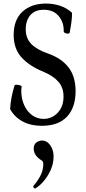

<svg xmlns="http://www.w3.org/2000/svg" viewBox="-20 -696 486 1082"><path d="M215 13Q154 13 108.5 -11Q63 -35 37 -81Q39 -116 45.5 -149.5Q52 -183 62 -214Q63 -219 73.5 -218.5Q84 -218 93.5 -215Q103 -212 102 -207Q101 -202 100.5 -195Q100 -188 100 -183Q100 -139 116.5 -103Q133 -67 161.5 -46.5Q190 -26 226 -26Q272 -26 305 -60.5Q338 -95 338 -152Q338 -202 309.5 -235Q281 -268 224 -292Q145 -324 101 -373Q57 -422 57 -499Q57 -585 107 -630.5Q157 -676 239 -676Q281 -676 318.5 -663.5Q356 -651 386 -624Q386 -595 382 -567.5Q378 -540 373 -513Q372 -507 363.5 -506.5Q355 -506 347 -510Q339 -514 339 -519Q341 -569 311 -605Q281 -641 227 -641Q177 -641 151 -610.5Q125 -580 125 -531Q125 -480 156.5 -448Q188 -416 249 -395Q326 -368 366 -316.5Q406 -265 406 -182Q406 -91 358 -39Q310 13 215 13ZM179 366Q175 368 170 361.5Q165 355 169 351Q194 322 209 291.5Q224 261 224 229Q224 212 213 207Q194 196 182 179Q170 162 170 142Q170 118 185 107Q200 96 216 96Q245 96 263.5 123Q282 150 282 185Q282 225 266 261Q250 297 226.5 324.5Q203 352 179 366Z"/></svg>

Font: Junicode Two Beta Condensed
Style: Regular
Weight: 400
Width: 3
Designer: Peter S. Baker
Foundry: Briery Creek Software
Version: Version 1.053; ttfautohint (v1.8.4)